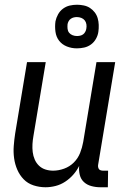

<svg xmlns="http://www.w3.org/2000/svg" viewBox="-20 -782 540 810"><path d="M172 8Q146 8 121.5 0Q97 -8 80 -25.5Q63 -43 53 -66Q43 -89 39.5 -114.5Q36 -140 38 -166.5Q40 -193 44 -219L94 -520H173L121 -208Q118 -191 117 -174Q116 -157 118 -140.5Q120 -124 126.5 -109Q133 -94 144.5 -83Q156 -72 171.5 -67Q187 -62 204 -62Q227 -62 250.5 -70.5Q274 -79 291.5 -96.5Q309 -114 318 -137Q327 -160 331 -183L387 -520H466L394 -87Q393 -82 394 -77Q395 -72 397.5 -68.5Q400 -65 405 -63.5Q410 -62 415 -62H436L435 8H403Q384 8 365.5 3Q347 -2 334 -14Q321 -26 316.5 -44.5Q312 -63 314 -82Q304 -62 289 -45Q274 -28 255 -15.5Q236 -3 214.5 2.5Q193 8 172 8ZM304 -578Q282 -578 262 -586Q242 -594 229.5 -610Q217 -626 214 -648Q211 -670 214 -692Q217 -707 225 -721.5Q233 -736 246 -745.5Q259 -755 274 -758.5Q289 -762 305 -762Q319 -762 333.5 -759Q348 -756 359.5 -748.5Q371 -741 379.5 -730Q388 -719 392 -705.5Q396 -692 396.5 -677Q397 -662 395 -648Q393 -633 385 -618.5Q377 -604 364 -594.5Q351 -585 335.5 -581.5Q320 -578 304 -578ZM305 -630Q311 -630 318 -631.5Q325 -633 330.5 -637Q336 -641 339.5 -647.5Q343 -654 344 -660Q346 -670 344.5 -679.5Q343 -689 337.5 -696Q332 -703 323 -706.5Q314 -710 304 -710Q298 -710 291.5 -708.5Q285 -707 279 -703Q273 -699 269.5 -692.5Q266 -686 265 -680Q264 -670 265 -660.5Q266 -651 271.5 -644Q277 -637 286 -633.5Q295 -630 305 -630Z"/></svg>

Font: Iosevka
Style: Italic
Weight: 400
Italic angle: -9°
Monospace: yes
Designer: Belleve Invis
Foundry: Belleve Invis
Version: Version 32.5.0; ttfautohint (v1.8.4)